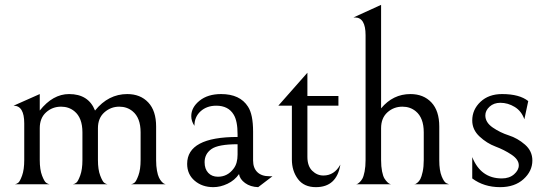

<svg xmlns="http://www.w3.org/2000/svg" viewBox="-20 -760 2256 792"><path d="M144 -372V-304Q198 -372 265 -372Q345 -372 372 -304Q427 -372 505 -372Q559 -372 591.5 -337.5Q624 -303 624 -238V-99Q624 -75 627.5 -56Q631 -37 636 -27Q641 -17 647 -10.5Q653 -4 656.5 -2.5Q660 -1 663 0H521Q528 -1 535 -6.5Q542 -12 551 -36.5Q560 -61 560 -100V-214Q560 -274 527 -301Q504 -320 472 -320Q437 -320 410.5 -296.5Q384 -273 384 -231V-100Q384 -60 393.5 -35.5Q403 -11 410 -6Q417 -1 423 0H281Q288 -1 295 -6.5Q302 -12 311 -36.5Q320 -61 320 -100V-214Q320 -274 287 -301Q264 -320 232 -320Q196 -320 170 -296.5Q144 -273 144 -231V-100Q144 -60 153.5 -35.5Q163 -11 170.5 -6Q178 -1 184 0H42Q48 -1 55 -6Q62 -11 71 -35.5Q80 -60 80 -100V-251Q80 -324 36 -324Z M1045 12Q1013 11 991 -5Q969 -21 966 -42Q948 -16 918.5 -2Q889 12 860 12Q814 12 783 -14.5Q752 -41 752 -84Q752 -195 960 -195V-206Q960 -261 944 -287Q922 -324 872 -324Q833 -324 807.5 -301Q782 -278 782 -241Q769 -260 769 -281Q769 -317 803 -344.5Q837 -372 892 -372Q970 -372 1003 -320Q1024 -288 1024 -217V-98Q1024 -67 1041.5 -50Q1059 -33 1091 -33H1104ZM960 -165Q880 -165 852 -145Q824 -125 824 -91Q824 -63 839 -47Q854 -31 879 -31Q919 -31 944 -65Q960 -86 960 -122Z M1283 12Q1234 12 1209 -21.5Q1184 -55 1184 -102V-324H1128L1248 -460V-364H1376V-324H1248V-113Q1248 -75 1268 -55.5Q1288 -36 1314 -36Q1359 -36 1384 -81Q1369 12 1283 12Z M1552 -313Q1601 -372 1673 -372Q1727 -372 1759.5 -337.5Q1792 -303 1792 -238V-99Q1792 -57 1802 -32.5Q1812 -8 1822 -4L1832 0H1688Q1690 0 1692.5 -0.5Q1695 -1 1702 -6.5Q1709 -12 1714 -21.5Q1719 -31 1723.5 -51.5Q1728 -72 1728 -100V-214Q1728 -274 1695 -301Q1672 -320 1640 -320Q1604 -320 1578 -296.5Q1552 -273 1552 -231V-100Q1552 -73 1556 -53Q1560 -33 1566 -23.5Q1572 -14 1578.5 -8Q1585 -2 1589 -1L1593 0H1449Q1451 0 1453.5 -1Q1456 -2 1462.5 -7.5Q1469 -13 1474.5 -22.5Q1480 -32 1484 -52.5Q1488 -73 1488 -100V-615Q1488 -688 1444 -688H1438L1552 -740Z M2043 12Q1976 12 1928 -24V-112Q1963 -24 2050 -24Q2081 -24 2100.5 -41Q2120 -58 2120 -78Q2120 -102 2090 -122Q2060 -142 2024 -155.5Q1988 -169 1958 -197Q1928 -225 1928 -263Q1928 -308 1962 -340Q1996 -372 2051 -372Q2123 -372 2159 -343L2143 -268Q2131 -302 2103 -319Q2075 -336 2044 -336Q2017 -336 1999.5 -320Q1982 -304 1982 -284Q1982 -255 2012.5 -234Q2043 -213 2079 -201.5Q2115 -190 2145.5 -163.5Q2176 -137 2176 -98Q2176 -54 2139.5 -21Q2103 12 2043 12Z"/></svg>

Font: Bellefair
Style: Regular
Weight: 400
Designer: Nick Shinn, Liron Lavi Turkenic
Foundry: Shinntype
Version: Version 1.003;PS 001.003;hotconv 1.0.88;makeotf.lib2.5.64775